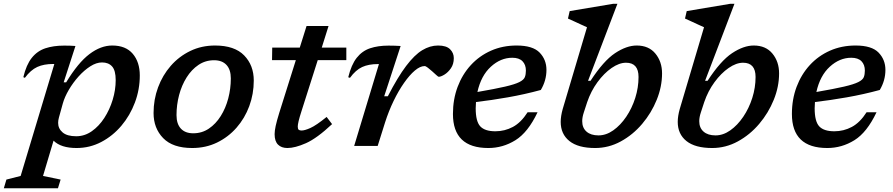

<svg xmlns="http://www.w3.org/2000/svg" viewBox="-89 -763 4670 1004"><path d="M228 176 214 221.5H-69L-55.5 176L19 157L195 -428Q193.5 -428.5 189.5 -428.5Q140 -428.5 105.8 -412.8Q71.5 -397 41 -356L33 -359.5Q48.5 -424.5 77.2 -460.5Q106 -496.5 148.2 -510.5Q190.5 -524.5 245.5 -524.5Q262.5 -524.5 276 -524.2Q289.5 -524 305.5 -522.5L244 -332.5H257Q319.5 -435.5 378.8 -480.2Q438 -525 498 -525Q568.5 -525 605.2 -481.8Q642 -438.5 642 -368.5Q642 -295 616.5 -227Q591 -159 545.8 -105.5Q500.5 -52 440.5 -20.5Q380.5 11 311.5 11Q229.5 11 191 -27.5L136 157ZM219 -148Q215 -133.5 215 -120.5Q215 -90.5 238.5 -70.5Q262 -50.5 309.5 -50.5Q353.5 -50.5 391 -76.8Q428.5 -103 456.5 -146.2Q484.5 -189.5 500.2 -241.2Q516 -293 516 -344Q516 -394.5 497.2 -415.5Q478.5 -436.5 444.5 -436.5Q415 -436.5 383.2 -416.2Q351.5 -396 322.2 -363.5Q293 -331 271 -293.5Q249 -256 239.5 -222Z M1035.5 -525Q1137.5 -525 1187.8 -473.2Q1238 -421.5 1238 -342Q1238 -271.5 1214.5 -208Q1191 -144.5 1147.8 -95.2Q1104.5 -46 1045.8 -17.5Q987 11 916 11Q814.5 11 764.2 -40.8Q714 -92.5 714 -172Q714 -242.5 737.5 -306Q761 -369.5 804 -418.8Q847 -468 906 -496.5Q965 -525 1035.5 -525ZM921.5 -66Q967 -66 1003.2 -90.5Q1039.5 -115 1065.2 -156Q1091 -197 1104.5 -248.2Q1118 -299.5 1118 -353Q1118 -399 1095.2 -423.5Q1072.5 -448 1030.5 -448Q985 -448 948.8 -423.5Q912.5 -399 886.8 -358Q861 -317 847.5 -265.8Q834 -214.5 834 -161Q834 -115 856.8 -90.5Q879.5 -66 921.5 -66Z M1487.5 -181.5Q1477 -149 1472.5 -129.8Q1468 -110.5 1468 -101.5Q1468 -88.5 1473 -84.5Q1478 -80.5 1488 -80.5Q1504.5 -80.5 1534.2 -93.8Q1564 -107 1619 -151.5L1647.5 -114Q1568 -39.5 1510.8 -14.2Q1453.5 11 1414 11Q1382.5 11 1364.8 -6.8Q1347 -24.5 1347 -61.5Q1347 -78.5 1352.5 -104.2Q1358 -130 1371 -172L1458 -448.5H1333.5L1334.5 -514H1478.5L1514 -627H1629L1593.5 -514H1722V-448.5H1572.5Z M1892.5 -428H1887.5Q1838.5 -428 1804.8 -412.5Q1771 -397 1741 -356L1732 -359Q1748 -424.5 1776.2 -460.5Q1804.5 -496.5 1846 -510.5Q1887.5 -524.5 1942.5 -524.5Q1960.5 -524.5 1975 -524Q1989.5 -523.5 2006 -522.5L1920 -259.5H1939Q1991 -360.5 2034.8 -418.2Q2078.5 -476 2119 -500.5Q2159.5 -525 2201.5 -525Q2245 -525 2264.5 -505.5Q2284 -486 2284 -459Q2284 -428 2269 -406.2Q2254 -384.5 2235.2 -373Q2216.5 -361.5 2205 -361.5Q2202.5 -361.5 2192.5 -370.5Q2182.5 -379.5 2171 -390Q2159.5 -400.5 2148.2 -409Q2137 -417.5 2131.5 -417.5Q2108 -417.5 2080.2 -394Q2052.5 -370.5 2023.8 -329.5Q1995 -288.5 1969.2 -235.2Q1943.5 -182 1924.5 -122.5L1886 0H1763Z M2722 -176Q2672 -70.5 2606.2 -29.8Q2540.5 11 2464.5 11Q2279.5 11 2279.5 -167Q2279.5 -243.5 2304 -308.8Q2328.5 -374 2373 -422.5Q2417.5 -471 2478.5 -498Q2539.5 -525 2612.5 -525Q2697 -525 2732.8 -488Q2768.5 -451 2768.5 -397.5Q2768.5 -342 2739 -292.5Q2654.5 -269.5 2566.5 -254Q2478.5 -238.5 2400 -229.5Q2398.5 -213.5 2398.5 -196.5Q2398.5 -128 2422.5 -102.2Q2446.5 -76.5 2501.5 -76.5Q2550 -76.5 2592.8 -99.2Q2635.5 -122 2670 -176ZM2590 -461Q2529 -461 2477.8 -414.2Q2426.5 -367.5 2407.5 -282Q2500 -298 2551.8 -310Q2603.5 -322 2626.8 -333.8Q2650 -345.5 2655.5 -359.8Q2661 -374 2661 -394Q2661 -424.5 2643.2 -442.8Q2625.5 -461 2590 -461Z M2980.5 -620.5Q2971 -624.5 2953 -633Q2935 -641.5 2915.2 -650.5Q2895.5 -659.5 2881 -666L2890 -705L3116.5 -743H3139.5L2986 -340.5H2999Q3067 -445 3127.2 -485Q3187.5 -525 3240.5 -525Q3303.5 -525 3338.2 -482.8Q3373 -440.5 3373 -379Q3373 -310 3345.2 -241.2Q3317.5 -172.5 3269 -115.2Q3220.5 -58 3157.2 -23.5Q3094 11 3023 11Q2934 11 2888.5 -25.5Q2843 -62 2843 -125.5Q2843 -155.5 2853.5 -193ZM2964 -175.5Q2955.5 -150 2955.5 -129.5Q2955.5 -94.5 2978 -74.8Q3000.5 -55 3040.5 -55Q3080.5 -55 3118 -81.5Q3155.5 -108 3185.5 -152.2Q3215.5 -196.5 3232.8 -250.8Q3250 -305 3250 -360.5Q3250 -435 3184.5 -435Q3149 -435 3109.2 -407.5Q3069.5 -380 3035.2 -333.2Q3001 -286.5 2981.5 -229Z M3592.5 -620.5Q3583 -624.5 3565 -633Q3547 -641.5 3527.2 -650.5Q3507.5 -659.5 3493 -666L3502 -705L3728.5 -743H3751.5L3598 -340.5H3611Q3679 -445 3739.2 -485Q3799.5 -525 3852.5 -525Q3915.5 -525 3950.2 -482.8Q3985 -440.5 3985 -379Q3985 -310 3957.2 -241.2Q3929.5 -172.5 3881 -115.2Q3832.5 -58 3769.2 -23.5Q3706 11 3635 11Q3546 11 3500.5 -25.5Q3455 -62 3455 -125.5Q3455 -155.5 3465.5 -193ZM3576 -175.5Q3567.5 -150 3567.5 -129.5Q3567.5 -94.5 3590 -74.8Q3612.5 -55 3652.5 -55Q3692.5 -55 3730 -81.5Q3767.5 -108 3797.5 -152.2Q3827.5 -196.5 3844.8 -250.8Q3862 -305 3862 -360.5Q3862 -435 3796.5 -435Q3761 -435 3721.2 -407.5Q3681.5 -380 3647.2 -333.2Q3613 -286.5 3593.5 -229Z M4494.5 -176Q4444.5 -70.5 4378.8 -29.8Q4313 11 4237 11Q4052 11 4052 -167Q4052 -243.5 4076.5 -308.8Q4101 -374 4145.5 -422.5Q4190 -471 4251 -498Q4312 -525 4385 -525Q4469.5 -525 4505.2 -488Q4541 -451 4541 -397.5Q4541 -342 4511.5 -292.5Q4427 -269.5 4339 -254Q4251 -238.5 4172.5 -229.5Q4171 -213.5 4171 -196.5Q4171 -128 4195 -102.2Q4219 -76.5 4274 -76.5Q4322.5 -76.5 4365.2 -99.2Q4408 -122 4442.5 -176ZM4362.5 -461Q4301.5 -461 4250.2 -414.2Q4199 -367.5 4180 -282Q4272.5 -298 4324.2 -310Q4376 -322 4399.2 -333.8Q4422.5 -345.5 4428 -359.8Q4433.5 -374 4433.5 -394Q4433.5 -424.5 4415.8 -442.8Q4398 -461 4362.5 -461Z"/></svg>

Font: Newsreader 6pt Medium
Style: Italic
Weight: 500
Italic angle: -17°
Designer: Hugues Gentile
Foundry: Production Type
Version: Version 1.003; ttfautohint (v1.8.3)